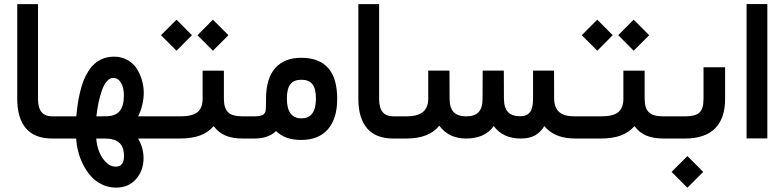

<svg xmlns="http://www.w3.org/2000/svg" viewBox="-20 -671 3797 930"><path d="M254.9 0H232.4Q148.4 0 106 -49.1Q63.5 -98.1 63.5 -192.9V-641.1V-650.9H73.2H154.3H164.1V-641.1V-192.4Q164.1 -148.4 181.4 -127.9Q198.7 -107.4 233.9 -107.4H254.9Q267.1 -107.4 267.1 -57.1V-51.8Q267.1 0 254.9 0Z M738.8 0H648.9Q675.3 45.4 675.3 94.7Q675.3 155.3 638.9 196.5Q602.5 237.8 542 237.8Q505.4 237.8 473.4 222.2Q441.4 206.5 419.7 181.6Q397.9 156.7 382.1 125Q366.2 93.3 358.4 61.5Q350.6 29.8 349.1 0H249.5Q237.3 0 237.3 -51.8V-57.1Q237.3 -107.4 249.5 -107.4H349.6Q352.5 -139.2 356.7 -167.5Q360.8 -195.8 367.9 -225.6Q375 -255.4 384.5 -279.8Q394 -304.2 408.2 -326.4Q422.4 -348.6 439.9 -363.8Q457.5 -378.9 481 -387.7Q504.4 -396.5 532.2 -396.5Q568.8 -396.5 597.4 -380.4Q626 -364.3 642.6 -338.1Q659.2 -312 667.7 -282Q676.3 -252 676.3 -221.2Q676.3 -192.4 668.9 -162.1Q661.6 -131.8 648.9 -107.4H738.8Q751 -107.4 751 -57.1V-51.8Q751 0 738.8 0ZM580.6 85.4Q580.6 41 557.9 20.5Q535.2 0 487.3 0H446.3Q448.2 32.2 460 62.7Q471.7 93.3 493.2 114.7Q514.6 136.2 540 136.2Q580.6 136.2 580.6 85.4ZM580.1 -208.5Q580.1 -246.1 566.2 -269.8Q552.2 -293.5 528.3 -293.5Q511.2 -293.5 497.1 -276.9Q482.9 -260.3 473.1 -231.7Q463.4 -203.1 457 -172.6Q450.7 -142.1 446.8 -107.4L495.1 -107.9Q538.6 -108.4 559.3 -132.6Q580.1 -156.7 580.1 -208.5Z M936.5 -500.5 1011.2 -575.7 1086.4 -500.5 1011.2 -425.3ZM759.8 -500.5 835 -575.7 909.7 -500.5 835 -425.3ZM1166.5 0H1156.2Q1106 0 1071.8 -14.6Q1037.6 -29.3 1015.1 -60.1Q988.3 -29.3 948.5 -14.6Q908.7 0 851.1 0H733.4Q721.2 0 721.2 -51.8V-57.1Q721.2 -107.4 733.4 -107.4H853.5Q912.1 -107.4 936.8 -127.9Q961.4 -148.4 961.4 -192.9V-318.8V-328.6H971.2H1054.7H1064.5V-318.8V-192.9Q1064.5 -147.5 1084.5 -127.4Q1104.5 -107.4 1155.8 -107.4H1166.5Q1178.7 -107.4 1178.7 -57.1V-51.8Q1178.7 0 1166.5 0Z M1161.6 -107.4H1210.4Q1241.7 -107.4 1253.4 -114.7Q1265.1 -122.1 1267.1 -137.2Q1268.6 -149.9 1268.6 -192.9Q1268.6 -290.5 1312.7 -340.8Q1356.9 -391.1 1439 -391.1Q1613.3 -391.1 1613.3 -191.9Q1613.3 -96.7 1568.4 -44.9Q1523.4 6.8 1439 6.8Q1398.4 6.8 1369.6 -3.7Q1340.8 -14.2 1316.9 -36.1Q1280.3 0 1211.4 0H1161.6Q1149.4 0 1149.4 -51.8V-57.1Q1149.4 -107.4 1161.6 -107.4ZM1510.3 -193.8Q1510.3 -241.7 1493.2 -263.2Q1476.1 -284.7 1439.5 -284.7Q1403.8 -284.7 1386.7 -263.2Q1369.6 -241.7 1369.6 -193.8Q1369.6 -97.7 1439.9 -97.7Q1510.3 -97.7 1510.3 -193.8Z M1907.2 0H1884.8Q1800.8 0 1758.3 -49.1Q1715.8 -98.1 1715.8 -192.9V-641.1V-650.9H1725.6H1806.6H1816.4V-641.1V-192.4Q1816.4 -148.4 1833.7 -127.9Q1851.1 -107.4 1886.2 -107.4H1907.2Q1919.4 -107.4 1919.4 -57.1V-51.8Q1919.4 0 1907.2 0Z M2776.9 0H2767.1Q2715.8 0 2678.5 -15.1Q2641.1 -30.3 2616.7 -60.1Q2597.2 -28.8 2570.1 -14.4Q2543 0 2502.4 0Q2416 0 2371.6 -60.5Q2329.1 0 2237.3 0Q2154.3 0 2107.9 -62Q2058.1 0 1947.8 0H1901.9Q1889.6 0 1889.6 -51.8V-57.1Q1889.6 -107.4 1901.9 -107.4H1948.2Q2002.4 -107.4 2028.3 -128.4Q2054.2 -149.4 2054.2 -192.4V-319.3V-329.1H2064H2147.5H2157.2V-319.3L2157.7 -191.4Q2158.2 -147.9 2177.7 -127.7Q2197.3 -107.4 2239.3 -107.4Q2278.8 -107.4 2298.1 -127.9Q2317.4 -148.4 2317.4 -191.9L2317.9 -319.3V-329.1H2327.6H2410.6H2420.4V-319.3L2420.9 -192.9Q2421.4 -148.4 2440.7 -128.2Q2460 -107.9 2501 -107.9Q2532.2 -107.9 2547.1 -127.7Q2562 -147.5 2562 -191.9V-319.3V-329.1H2571.8H2653.8H2663.6V-319.3L2664.1 -193.4Q2664.6 -149.4 2688.5 -128.4Q2712.4 -107.4 2763.2 -107.4H2776.9Q2789.1 -107.4 2789.1 -57.1V-51.8Q2789.1 0 2776.9 0Z M2974.6 -500.5 3049.3 -575.7 3124.5 -500.5 3049.3 -425.3ZM2797.9 -500.5 2873 -575.7 2947.8 -500.5 2873 -425.3ZM3204.6 0H3194.3Q3144 0 3109.9 -14.6Q3075.7 -29.3 3053.2 -60.1Q3026.4 -29.3 2986.6 -14.6Q2946.8 0 2889.2 0H2771.5Q2759.3 0 2759.3 -51.8V-57.1Q2759.3 -107.4 2771.5 -107.4H2891.6Q2950.2 -107.4 2974.9 -127.9Q2999.5 -148.4 2999.5 -192.9V-318.8V-328.6H3009.3H3092.8H3102.5V-318.8V-192.9Q3102.5 -147.5 3122.6 -127.4Q3142.6 -107.4 3193.8 -107.4H3204.6Q3216.8 -107.4 3216.8 -57.1V-51.8Q3216.8 0 3204.6 0Z M3199.7 -107.4H3298.8Q3347.2 -107.4 3367.4 -125.2Q3387.7 -143.1 3387.7 -191.9V-335.4V-345.2H3397.5H3482.4H3492.2V-335.4V-191.4Q3492.2 -97.2 3443.1 -48.6Q3394 0 3298.3 0H3199.7Q3187.5 0 3187.5 -51.8V-57.1Q3187.5 -107.4 3199.7 -107.4ZM3232.9 161.6 3309.6 85 3386.2 161.6 3309.6 238.3Z M3606 -651.4H3687H3696.8V-641.6V-10.3V-0.5H3687H3606H3596.2V-10.3V-641.6V-651.4Z"/></svg>

Font: Shabnam Medium FD-WOL
Style: Medium-FD-WOL
Weight: 500
Foundry: DejaVu fonts team - Redesigned by Saber Rastikerdar - Based on Vazir font
Version: Version 5.0.1